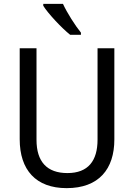

<svg xmlns="http://www.w3.org/2000/svg" viewBox="-20 -964 694 994"><path d="M306 -944H204V-934C228 -895 299 -819 343 -784H399V-795C369 -832 327 -898 306 -944ZM572 -242V-714H485V-241C485 -132 437 -68 329 -68C223 -68 169 -127 169 -240V-714H82V-243C82 -84 166 10 325 10C492 10 572 -89 572 -242Z"/></svg>

Font: Noto Sans Gurmukhi UI SemiCondensed
Style: Regular
Weight: 400
Width: 4
Designer: Jelle Bosma - Monotype Design Team
Foundry: Monotype Imaging Inc.
Version: Version 2.004